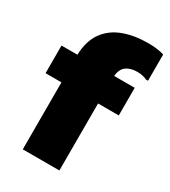

<svg xmlns="http://www.w3.org/2000/svg" viewBox="-190 -869 851 963"><g transform="rotate(30 236.0 -388.0)"><path d="M100 0V-388H8V-548H100Q103 -630 139.5 -680Q176 -730 238 -753Q300 -776 380 -776Q410 -776 433.5 -772.5Q457 -769 472 -764V-612H460Q451 -617 436.5 -620.5Q422 -624 404 -624Q366 -624 341.5 -607Q317 -590 313 -548H432V-388H312V0Z"/></g></svg>

Font: Kufam Black
Style: Regular
Weight: 900
Designer: Wael Morcos, Artur Schmal
Foundry: Original Type
Version: Version 1.301; ttfautohint (v1.8.3)